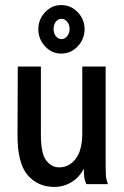

<svg xmlns="http://www.w3.org/2000/svg" viewBox="-20 -725 490 756"><path d="M193 11Q129 11 88.5 -36Q48 -83 49 -197L50 -463H141V-195Q141 -120 162 -93Q183 -66 213 -66Q252 -66 278 -99.5Q304 -133 304 -202V-463H396V-73Q396 -53 397 -35.5Q398 -18 405 0H320Q313 -15 311.5 -30Q310 -45 310 -61Q292 -26 261 -7.5Q230 11 193 11ZM221 -514Q184 -514 157.5 -542.5Q131 -571 131 -610Q131 -649 157.5 -677Q184 -705 221 -705Q259 -705 286 -677Q313 -649 313 -610Q313 -571 286 -542.5Q259 -514 221 -514ZM222 -571Q235 -571 244.5 -582.5Q254 -594 254 -611Q254 -628 244.5 -639.5Q235 -651 222 -651Q209 -651 200 -639.5Q191 -628 191 -611Q191 -594 200 -582.5Q209 -571 222 -571Z"/></svg>

Font: Inconsolata SemiCondensed SemiBold
Style: Regular
Weight: 600
Width: 4
Monospace: yes
Designer: Raph Levien, Cyreal, Brenton Simpson
Foundry: Raph Levien, Cyreal, Google
Version: Version 3.001; ttfautohint (v1.8.2.53-6de2)